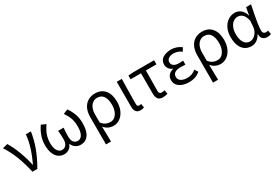

<svg xmlns="http://www.w3.org/2000/svg" viewBox="80 -1637 4257 2917"><g transform="rotate(-30 2208.5 -178.5)"><path d="M7.4 -532.8 95.2 -555.8Q150 -470.8 199.4 -338.6Q248.8 -206.4 272.8 -89.8H277.8Q396.8 -341 414.8 -542.6H503Q481.4 -401.8 433.7 -273.7Q386 -145.6 303 0H216.6Q184.8 -151.6 130.7 -290.6Q76.6 -429.6 7.4 -532.8Z M582.6 -254.6Q582.6 -336.6 609.5 -411.5Q636.4 -486.4 683.8 -555.8L763.8 -519.2Q713.6 -448 690.2 -383.9Q666.8 -319.8 666.8 -238.8Q666.8 -155 696.8 -107.7Q726.8 -60.4 774.4 -60.4Q818.2 -60.4 845.8 -93.1Q873.4 -125.8 873.4 -196.6Q873.4 -224.2 872 -252.2Q870.6 -280.2 868.2 -311L864.8 -342.8H961.4Q959.4 -321.8 958.8 -311Q956.4 -280.2 955 -252.2Q953.6 -224.2 953.6 -196.6Q953.6 -123.2 980.7 -91.8Q1007.8 -60.4 1051.4 -60.4Q1099.8 -60.4 1128.6 -109.3Q1157.4 -158.2 1157.4 -253Q1157.4 -333 1137.6 -391.1Q1117.8 -449.2 1069.8 -522.4L1148.8 -555.8Q1197.8 -484 1222.2 -415.1Q1246.6 -346.2 1246.6 -257Q1246.6 -124.2 1197.3 -55.5Q1148 13.2 1062.8 13.2Q1013.2 13.2 974.4 -11.2Q935.6 -35.6 915.8 -84.6H911.8Q892.2 -35.4 855 -11.1Q817.8 13.2 769.4 13.2Q715.4 13.2 673.3 -17.1Q631.2 -47.4 606.9 -107.6Q582.6 -167.8 582.6 -254.6Z M1630 -555.8Q1741.4 -555.8 1802.1 -482.6Q1862.8 -409.4 1862.8 -279.6Q1862.8 -190.4 1831.4 -124Q1800 -57.6 1748.7 -22.2Q1697.4 13.2 1639.6 13.2Q1591.8 13.2 1550.8 -4.9Q1509.8 -23 1474.8 -64.8Q1477.8 67.4 1480.6 199.6H1391.8V-278Q1391.8 -367.8 1423.2 -430.6Q1454.6 -493.4 1508.6 -524.6Q1562.6 -555.8 1630 -555.8ZM1772.8 -278.2Q1772.8 -373.2 1736.6 -427.6Q1700.4 -482 1626.2 -482Q1585.2 -482 1551 -458.6Q1516.8 -435.2 1496.2 -388.4Q1475.6 -341.6 1475.6 -275V-135.6Q1511.4 -92.4 1547.7 -76.6Q1584 -60.8 1625.6 -60.8Q1666.2 -60.8 1699.7 -87.3Q1733.2 -113.8 1753 -163.3Q1772.8 -212.8 1772.8 -278.2Z M2008.8 -109.8V-542.6H2097.6L2095.2 -430.6Q2093.8 -346 2092.4 -261.4Q2091 -176.8 2091 -103Q2091 -80.6 2100.9 -70.5Q2110.8 -60.4 2128.8 -60.4Q2143.2 -60.4 2161.4 -66.6L2172.8 0.4Q2159.6 6.4 2144.9 9.8Q2130.2 13.2 2109.8 13.2Q2056.8 13.2 2032.8 -17.8Q2008.8 -48.8 2008.8 -109.8Z M2392.8 -119.8V-470.8H2210.2V-536.4L2287.2 -542.6H2663.8V-470.8H2478.8Q2475 -279.6 2475 -113.8Q2475 -85.8 2486.1 -73.1Q2497.2 -60.4 2520.6 -60.4Q2546.2 -60.4 2573.6 -68.6L2586.2 -1.2Q2546.8 13.2 2501.6 13.2Q2443.2 13.2 2418 -19.7Q2392.8 -52.6 2392.8 -119.8Z M2735 -149.4Q2735 -204.4 2766.2 -238.1Q2797.4 -271.8 2848 -284V-289Q2807 -303.6 2784.5 -336.8Q2762 -370 2762 -410.2Q2762 -480.8 2820.2 -518.3Q2878.4 -555.8 2967.6 -555.8Q3015.4 -555.8 3059 -540.4Q3102.6 -525 3141.6 -496.2L3107 -436.6Q3074.4 -461 3040.4 -473.2Q3006.4 -485.4 2969.6 -485.4Q2917.2 -485.4 2883 -462.9Q2848.8 -440.4 2848.8 -399.6Q2848.8 -359.8 2880.1 -336.8Q2911.4 -313.8 2975.6 -313.8Q3001.4 -313.8 3043 -317V-247Q2989.8 -250.4 2959.2 -250.4Q2891.6 -250.4 2857.1 -226.5Q2822.6 -202.6 2822.6 -157Q2822.6 -110.4 2862.4 -83.8Q2902.2 -57.2 2971.6 -57.2Q3013.2 -57.2 3049 -70Q3084.8 -82.8 3121.8 -113.6L3159.8 -54.4Q3111.8 -17.4 3066.5 -2.1Q3021.2 13.2 2963.2 13.2Q2860.8 13.2 2797.9 -30.8Q2735 -74.8 2735 -149.4Z M3508 -555.8Q3619.4 -555.8 3680.1 -482.6Q3740.8 -409.4 3740.8 -279.6Q3740.8 -190.4 3709.4 -124Q3678 -57.6 3626.7 -22.2Q3575.4 13.2 3517.6 13.2Q3469.8 13.2 3428.8 -4.9Q3387.8 -23 3352.8 -64.8Q3355.8 67.4 3358.6 199.6H3269.8V-278Q3269.8 -367.8 3301.2 -430.6Q3332.6 -493.4 3386.6 -524.6Q3440.6 -555.8 3508 -555.8ZM3650.8 -278.2Q3650.8 -373.2 3614.6 -427.6Q3578.4 -482 3504.2 -482Q3463.2 -482 3429 -458.6Q3394.8 -435.2 3374.2 -388.4Q3353.6 -341.6 3353.6 -275V-135.6Q3389.4 -92.4 3425.7 -76.6Q3462 -60.8 3503.6 -60.8Q3544.2 -60.8 3577.7 -87.3Q3611.2 -113.8 3631 -163.3Q3650.8 -212.8 3650.8 -278.2Z M3846 -261.4Q3846 -351.6 3878.6 -418.4Q3911.2 -485.2 3965.5 -520.5Q4019.8 -555.8 4083.6 -555.8Q4139 -555.8 4184.4 -520.5Q4229.8 -485.2 4251.2 -411.6H4254.6L4278 -542.6H4364.4L4351.2 -476Q4325.2 -350 4310.9 -261.5Q4296.6 -173 4296.6 -116.4Q4296.6 -90 4311.5 -75.2Q4326.4 -60.4 4350 -60.4Q4369.8 -60.4 4387.8 -68.2L4400.8 -1.2Q4374 13.2 4332.4 13.2Q4283.2 13.2 4254.7 -15Q4226.2 -43.2 4227.8 -98H4223.6Q4160.4 13.2 4054.2 13.2Q3992.4 13.2 3945.2 -18.3Q3898 -49.8 3872 -112.1Q3846 -174.4 3846 -261.4ZM4222.2 -231.2 4230 -334.6Q4209.8 -417.4 4173.5 -449.7Q4137.2 -482 4093 -482Q4051.2 -482 4015.5 -456.4Q3979.8 -430.8 3958.3 -381.1Q3936.8 -331.4 3936.8 -261.8Q3936.8 -167 3972.3 -113.9Q4007.8 -60.8 4071.6 -60.8Q4107.4 -60.8 4141 -83.9Q4174.6 -107 4197 -146.3Q4219.4 -185.6 4222.2 -231.2Z"/></g></svg>

Font: 寒蝉端黑体 Light
Style: Regular
Weight: 300
Designer: ChillDuanSans {Warren2060}; 
Source Han Sans {Ryoko NISHIZUKA 西塚涼子 (kana, bopomofo & ideographs); Paul D. Hunt (Latin, G
Foundry: ChillType&Adobe
Version: Version 1.300;Glyphs 3.3 (3306)